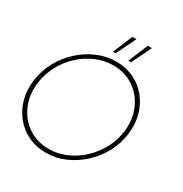

<svg xmlns="http://www.w3.org/2000/svg" viewBox="-205 -1054 1161 1220"><g transform="rotate(30 375.0 -443.5)"><path d="M303 13Q232 13 173.2 -15.2Q114.5 -43.5 74.2 -93.5Q34 -143.5 16.2 -209.2Q-1.5 -275 9 -350Q19.5 -425 55.5 -490.8Q91.5 -556.5 146.2 -606.5Q201 -656.5 267.5 -684.8Q334 -713 405 -713Q476.5 -713 535 -684.8Q593.5 -656.5 633.8 -606.5Q674 -556.5 691.8 -490.8Q709.5 -425 699 -350Q688.5 -275 652.5 -209.2Q616.5 -143.5 561.8 -93.5Q507 -43.5 440.8 -15.2Q374.5 13 303 13ZM307 -17Q373 -17 434 -43.5Q495 -70 544.5 -116Q594 -162 626.8 -222.2Q659.5 -282.5 669 -350Q678.5 -418.5 662.5 -478.8Q646.5 -539 609.5 -585Q572.5 -631 519.2 -657Q466 -683 400.5 -683Q334.5 -683 273.5 -656.5Q212.5 -630 163 -584Q113.5 -538 81 -477.8Q48.5 -417.5 39 -350Q29.5 -281.5 45.2 -221.2Q61 -161 98 -115Q135 -69 188.5 -43Q242 -17 307 -17ZM466.5 -756 526.5 -900H556.5L486.5 -756ZM353 -756 413 -900H443L373 -756Z"/></g></svg>

Font: Urbanist Thin
Style: Italic
Weight: 100
Italic angle: -8°
Designer: Corey Hu
Foundry: Corey Hu
Version: Version 1.321; ttfautohint (v1.8.4.7-5d5b)